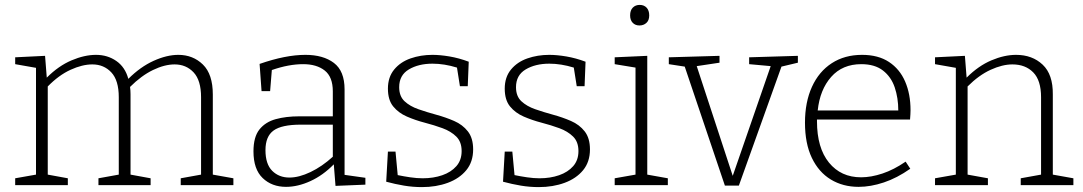

<svg xmlns="http://www.w3.org/2000/svg" viewBox="-20 -756 4424 784"><path d="M257 -28V0H42V-28L127 -43V-479L42 -494V-522L164 -528L171 -439Q219 -487 272 -509.5Q325 -532 372 -532Q419 -532 455 -507Q491 -482 504 -434Q553 -483 607 -507.5Q661 -532 708 -532Q768 -532 808.5 -492.5Q849 -453 849 -370V-43L933 -28V0H718V-28L801 -43V-359Q801 -428 770.5 -460.5Q740 -493 693 -493Q652 -493 604.5 -470Q557 -447 511 -401Q513 -387 513 -371V-43L595 -28V0H382V-28L465 -43V-359Q465 -428 434.5 -460.5Q404 -493 357 -493Q316 -493 268 -471Q220 -449 175 -403V-43Z M1350 3 1343 -85Q1299 -40 1247.5 -16.5Q1196 7 1148 7Q1090 7 1052.5 -29Q1015 -65 1015 -138Q1015 -197 1039.5 -227.5Q1064 -258 1106 -269.5Q1148 -281 1201 -281H1339V-383Q1339 -442 1306 -468Q1273 -494 1218 -494Q1159 -494 1090 -470L1083 -384H1048L1040 -495Q1146 -532 1227 -532Q1300 -532 1343.5 -499Q1387 -466 1387 -391V-42L1472 -30V-2ZM1064 -143Q1064 -86 1091.5 -58.5Q1119 -31 1162 -31Q1201 -31 1248 -53.5Q1295 -76 1339 -116V-247H1208Q1130 -247 1097 -223Q1064 -199 1064 -143Z M1610 -400Q1610 -363 1632 -342.5Q1654 -322 1688.5 -310Q1723 -298 1761.5 -287.5Q1800 -277 1834.5 -262Q1869 -247 1890.5 -219.5Q1912 -192 1912 -146Q1912 -95 1884 -61Q1856 -27 1808.5 -9.5Q1761 8 1703 8Q1666 8 1630 2Q1594 -4 1557 -14L1564 -137H1595L1604 -41Q1628 -36 1655 -32Q1682 -28 1706 -28Q1750 -28 1786 -40.5Q1822 -53 1843.5 -77.5Q1865 -102 1865 -139Q1865 -177 1843 -198.5Q1821 -220 1787 -232.5Q1753 -245 1714.5 -255Q1676 -265 1641.5 -280Q1607 -295 1585.5 -321.5Q1564 -348 1564 -394Q1564 -441 1589.5 -472Q1615 -503 1656.5 -517.5Q1698 -532 1746 -532Q1777 -532 1815.5 -525.5Q1854 -519 1894 -504L1890 -404H1858L1846 -480Q1794 -496 1746 -496Q1689 -496 1649.5 -472.5Q1610 -449 1610 -400Z M2087 -400Q2087 -363 2109 -342.5Q2131 -322 2165.5 -310Q2200 -298 2238.5 -287.5Q2277 -277 2311.5 -262Q2346 -247 2367.5 -219.5Q2389 -192 2389 -146Q2389 -95 2361 -61Q2333 -27 2285.5 -9.5Q2238 8 2180 8Q2143 8 2107 2Q2071 -4 2034 -14L2041 -137H2072L2081 -41Q2105 -36 2132 -32Q2159 -28 2183 -28Q2227 -28 2263 -40.5Q2299 -53 2320.5 -77.5Q2342 -102 2342 -139Q2342 -177 2320 -198.5Q2298 -220 2264 -232.5Q2230 -245 2191.5 -255Q2153 -265 2118.5 -280Q2084 -295 2062.5 -321.5Q2041 -348 2041 -394Q2041 -441 2066.5 -472Q2092 -503 2133.5 -517.5Q2175 -532 2223 -532Q2254 -532 2292.5 -525.5Q2331 -519 2371 -504L2367 -404H2335L2323 -480Q2271 -496 2223 -496Q2166 -496 2126.5 -472.5Q2087 -449 2087 -400Z M2707 -28V0H2490V-28L2575 -43V-480L2490 -494V-522L2623 -528V-43ZM2591 -652Q2574 -652 2563.5 -663Q2553 -674 2553 -693Q2553 -714 2564 -725Q2575 -736 2592 -736Q2610 -736 2620.5 -724.5Q2631 -713 2631 -693Q2631 -673 2619.5 -662.5Q2608 -652 2591 -652Z M3039 -522 3238 -528V-500L3171 -484L2997 2H2940L2776 -484L2711 -494V-522L2918 -528V-500L2825 -486L2972 -38L3127 -486L3039 -494Z M3486 7Q3422 7 3372.5 -23Q3323 -53 3295 -111.5Q3267 -170 3267 -255Q3267 -339 3295.5 -401.5Q3324 -464 3376.5 -498Q3429 -532 3500 -532Q3566 -532 3610 -503Q3654 -474 3676 -423Q3698 -372 3698 -306Q3698 -298 3697.5 -289.5Q3697 -281 3696 -268H3316Q3316 -265 3316 -261Q3316 -152 3365 -92Q3414 -32 3496 -32Q3537 -32 3583.5 -47.5Q3630 -63 3678 -96L3697 -67Q3643 -29 3589 -11Q3535 7 3486 7ZM3497 -494Q3420 -494 3374 -442Q3328 -390 3319 -305H3648Q3648 -356 3633.5 -399Q3619 -442 3585.5 -468Q3552 -494 3497 -494Z M3798 0V-28L3883 -43V-479L3798 -494V-522L3920 -528L3927 -439Q3975 -487 4028 -509.5Q4081 -532 4129 -532Q4195 -532 4237.5 -492Q4280 -452 4279 -370V-43L4363 -28V0H4148V-28L4231 -43V-359Q4231 -428 4199 -460.5Q4167 -493 4114 -493Q4073 -493 4025 -471Q3977 -449 3931 -403V-43L4014 -28V0Z"/></svg>

Font: Bitter Light
Style: Regular
Weight: 300
Designer: Sol Matas, and Bitter project Authors
Foundry: Sol Matas
Version: Version 2.001